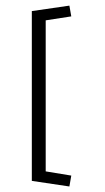

<svg xmlns="http://www.w3.org/2000/svg" viewBox="-20 -551 377 689"><path d="M229 118.2 94.2 98.1V-511.2L229 -530.8L235.8 -492.2L144 -478V64L235.8 79.1Z"/></svg>

Font: Scheherazade Urdu
Style: Regular
Weight: 400
Designer: SIL International
Foundry: SIL International
Version: Version 1.005 (build 117/117)